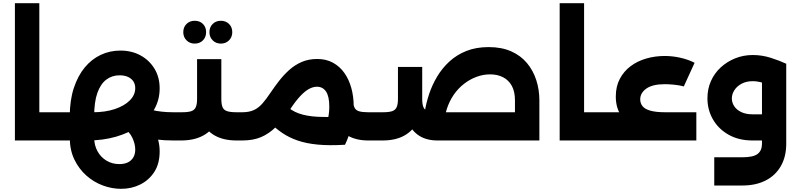

<svg xmlns="http://www.w3.org/2000/svg" viewBox="-20 -886 5033 1211"><path d="M222 0V-178H339V0ZM74 0V-866H228V0ZM339 0V-178Q348 -178 353.5 -154Q359 -130 359 -90Q359 -49 353.5 -24.5Q348 0 339 0Z M744 305Q686 305 629 284Q572 263 525 221.5Q478 180 449 120Q420 60 420 -19V-152Q420 -253 445.5 -330.5Q471 -408 514.5 -460.5Q558 -513 615.5 -540Q673 -567 739 -567Q811 -567 866.5 -536.5Q922 -506 954.5 -452.5Q987 -399 987 -328Q987 -256 952.5 -195.5Q918 -135 856.5 -91.5Q795 -48 712.5 -24Q630 0 533 0H339V-178H566Q644 -178 704 -198Q764 -218 798.5 -252.5Q833 -287 833 -330Q833 -355 821 -373Q809 -391 787 -401Q765 -411 734 -411Q686 -411 650 -383.5Q614 -356 594 -299.5Q574 -243 574 -152V-18Q574 30 595 68Q616 106 652 127.5Q688 149 733 149Q765 149 787 138Q809 127 821 106.5Q833 86 833 57Q833 22 815 -16.5Q797 -55 757 -83L821 -179Q987 -93 987 69Q987 146 953.5 198Q920 250 865 277.5Q810 305 744 305ZM1072 0Q958 0 882.5 -24.5Q807 -49 757 -83L842 -231Q879 -207 938 -192.5Q997 -178 1072 -178ZM1072 0V-178Q1081 -178 1086.5 -154Q1092 -130 1092 -90Q1092 -49 1086.5 -24.5Q1081 0 1072 0ZM339 0Q330 0 324.5 -24.5Q319 -49 319 -90Q319 -130 324.5 -154Q330 -178 339 -178Z M1072 0V-178H1127Q1167 -178 1187 -185Q1207 -192 1215 -210.5Q1223 -229 1223 -261V-513H1376V-261Q1376 -178 1347 -120Q1318 -62 1262.5 -31.5Q1207 -1 1127 0ZM1472 0Q1391 0 1336 -30.5Q1281 -61 1252 -119.5Q1223 -178 1223 -261H1376Q1376 -229 1383.5 -210.5Q1391 -192 1412 -185Q1433 -178 1472 -178H1508V0ZM1508 0V-178Q1517 -178 1522.5 -154Q1528 -130 1528 -90Q1528 -49 1522.5 -24.5Q1517 0 1508 0ZM1072 0Q1063 0 1057.5 -24.5Q1052 -49 1052 -90Q1052 -130 1057.5 -154Q1063 -178 1072 -178ZM1373 -611Q1342 -611 1321.5 -631.5Q1301 -652 1301 -683Q1301 -715 1321.5 -735Q1342 -755 1373 -755Q1404 -755 1424.5 -735Q1445 -715 1445 -683Q1445 -652 1424.5 -631.5Q1404 -611 1373 -611ZM1208 -611Q1177 -611 1156.5 -631.5Q1136 -652 1136 -683Q1136 -715 1156.5 -735Q1177 -755 1208 -755Q1240 -755 1260 -735Q1280 -715 1280 -683Q1280 -652 1260 -631.5Q1240 -611 1208 -611Z M2302 0Q2227 0 2173.5 -30.5Q2120 -61 2091.5 -119.5Q2063 -178 2063 -261V-281L2200 -272L2207 -249Q2209 -221 2217 -205.5Q2225 -190 2245.5 -184Q2266 -178 2302 -178H2339V0ZM1508 0Q1499 0 1493.5 -24.5Q1488 -49 1488 -90Q1488 -130 1493.5 -154Q1499 -178 1508 -178ZM1508 0V-178Q1550 -178 1579.5 -191Q1609 -204 1634 -232Q1659 -260 1686 -301Q1711 -338 1740 -375.5Q1769 -413 1804 -444.5Q1839 -476 1882.5 -495Q1926 -514 1981 -514Q2037 -514 2080 -490.5Q2123 -467 2152 -426Q2181 -385 2196 -330.5Q2211 -276 2211 -213Q2211 -157 2197 -92.5Q2183 -28 2156 27L2010 -37Q2033 -77 2045 -122Q2057 -167 2057 -213Q2057 -278 2036.5 -308.5Q2016 -339 1979 -339Q1954 -339 1928 -324.5Q1902 -310 1873 -279Q1844 -248 1811 -198Q1765 -129 1720.5 -85.5Q1676 -42 1626 -21Q1576 0 1508 0ZM2148 -151 2156 27Q2057 33 1984 26Q1911 19 1856.5 0Q1802 -19 1759.5 -48Q1717 -77 1680 -115L1782 -223Q1816 -188 1865 -170.5Q1914 -153 1983 -149.5Q2052 -146 2148 -151ZM2339 0V-178Q2348 -178 2353.5 -154Q2359 -130 2359 -90Q2359 -49 2353.5 -24.5Q2348 0 2339 0Z M3228 0V-253Q3228 -308 3208.5 -344Q3189 -380 3153.5 -398.5Q3118 -417 3071 -417Q3028 -417 2986 -401.5Q2944 -386 2907 -357.5Q2870 -329 2842 -288.5Q2814 -248 2797.5 -196.5Q2781 -145 2781 -85H2651Q2651 -130 2659.5 -183.5Q2668 -237 2687 -294Q2706 -351 2737.5 -403.5Q2769 -456 2814.5 -498Q2860 -540 2921.5 -564.5Q2983 -589 3062 -589Q3144 -589 3204.5 -562Q3265 -535 3304 -488Q3343 -441 3362.5 -380.5Q3382 -320 3382 -253V0ZM2339 0V-178H2394Q2434 -178 2454 -185Q2474 -192 2482 -210.5Q2490 -229 2490 -261V-464H2643V-261Q2643 -178 2614 -119.5Q2585 -61 2529.5 -30.5Q2474 0 2394 0ZM2739 0Q2670 0 2623 -30.5Q2576 -61 2552 -119.5Q2528 -178 2528 -261H2643Q2643 -229 2650.5 -210.5Q2658 -192 2679 -185Q2700 -178 2739 -178H3382V0ZM2339 0Q2330 0 2324.5 -24.5Q2319 -49 2319 -90Q2319 -130 2324.5 -154Q2330 -178 2339 -178Z M3658 0V-178H3775V0ZM3510 0V-866H3664V0ZM3775 0V-178Q3784 -178 3789.5 -154Q3795 -130 3795 -90Q3795 -49 3789.5 -24.5Q3784 0 3775 0Z M4175 -47Q4090 -47 4019 -71Q3948 -95 3906 -146Q3864 -197 3864 -277Q3864 -341 3889.5 -389Q3915 -437 3958 -469Q4001 -501 4056.5 -517Q4112 -533 4173 -533Q4221 -533 4270.5 -522Q4320 -511 4361 -490L4293 -341Q4267 -348 4234 -351.5Q4201 -355 4173 -355Q4096 -355 4057 -327.5Q4018 -300 4018 -259Q4018 -235 4032.5 -216.5Q4047 -198 4082 -188Q4117 -178 4175 -178ZM3775 0V-178H4372V0ZM3775 0Q3766 0 3760.5 -24.5Q3755 -49 3755 -90Q3755 -130 3760.5 -154Q3766 -178 3775 -178Z M4485 284V106H4663Q4732 106 4759 84.5Q4786 63 4786 21V-484H4939V21Q4939 102 4905 161.5Q4871 221 4809 252.5Q4747 284 4663 284ZM4726 0Q4640 0 4576 -36Q4512 -72 4477 -132.5Q4442 -193 4442 -266Q4442 -325 4464 -374.5Q4486 -424 4525.5 -460.5Q4565 -497 4617 -518Q4669 -539 4728 -539Q4786 -539 4841 -521.5Q4896 -504 4939 -484L4876 -326Q4792 -374 4728 -374Q4688 -374 4658.5 -358.5Q4629 -343 4612.5 -318Q4596 -293 4596 -265Q4596 -239 4611 -216Q4626 -193 4655.5 -179Q4685 -165 4726 -165H4885V0Z"/></svg>

Font: Alexandria
Style: Bold
Weight: 700
Designer: Mohamed Gaber
Foundry: Kief Type Foundry
Version: Version 5.100